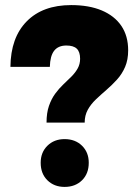

<svg xmlns="http://www.w3.org/2000/svg" viewBox="-20 -727 526 755"><path d="M21 -464Q22 -579 85 -643Q148 -707 260 -707Q330 -707 380 -686Q430 -665 457 -625.5Q484 -586 484 -529Q484 -492 472 -464Q460 -436 440 -414Q420 -392 398.5 -373.5Q377 -355 357 -336Q337 -317 325 -295Q313 -273 313 -245H163Q163 -283 172.5 -310.5Q182 -338 197 -358.5Q212 -379 229 -395Q246 -411 261 -426Q276 -441 285.5 -458Q295 -475 295 -496Q295 -523 282 -535.5Q269 -548 241 -548Q209 -548 193 -527.5Q177 -507 176 -464ZM234 -180Q276 -180 302.5 -154Q329 -128 329 -87Q329 -44 302.5 -18Q276 8 234 8Q193 8 166.5 -18Q140 -44 140 -87Q140 -128 166.5 -154Q193 -180 234 -180Z"/></svg>

Font: Alexandria ExtraBold
Style: Regular
Weight: 800
Designer: Mohamed Gaber
Foundry: Kief Type Foundry
Version: Version 5.100